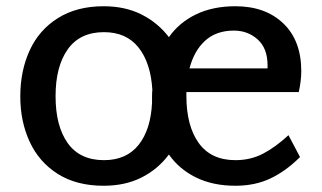

<svg xmlns="http://www.w3.org/2000/svg" viewBox="-20 -579 1033 615"><path d="M904 -146 941 -76Q896 -31 846.5 -7.5Q797 16 734 16Q662 16 608 -10.5Q554 -37 521 -84Q486 -37 433.5 -10.5Q381 16 312 16Q225 16 165 -22Q105 -60 75 -125Q45 -190 45 -270Q45 -352 75 -417.5Q105 -483 165.5 -521Q226 -559 312 -559Q381 -559 433.5 -532.5Q486 -506 521 -460Q554 -507 608 -533Q662 -559 734 -559Q830 -559 887.5 -504Q945 -449 945 -351Q945 -321 937 -284H577V-272Q577 -176 616.5 -121Q656 -66 734 -66Q783 -66 823 -87Q863 -108 904 -146ZM587 -360H837V-370Q837 -424 805.5 -452.5Q774 -481 729 -481Q673 -481 637.5 -449Q602 -417 587 -360ZM467 -250V-270Q467 -284 468 -291Q463 -377 424 -426.5Q385 -476 313 -476Q236 -476 197 -421Q158 -366 158 -271Q158 -175 197 -120.5Q236 -66 313 -66Q385 -66 424 -115Q463 -164 467 -250Z"/></svg>

Font: Martel Sans SemiBold
Style: Regular
Weight: 600
Designer: Dan Reynolds and Mathieu Réguer
Foundry: Dan Reynolds and Mathieu Réguer
Version: Version 1.002; ttfautohint (v1.1) -l 5 -r 5 -G 72 -x 0 -D la